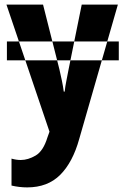

<svg xmlns="http://www.w3.org/2000/svg" viewBox="-20 -569 540 834"><path d="M10 -307V-389H496V-307ZM98 245Q187 245 241.5 190.5Q296 136 324 35L492 -549H335L278 -268Q273 -241 268 -216.5Q263 -192 261 -171H257Q254 -194 249 -218Q244 -242 238 -268L167 -549H8L195 3L186 28Q168 87 135 106.5Q102 126 70 126Q51 126 30 120V237Q64 245 98 245Z"/></svg>

Font: Noto Sans Mono Condensed Extra
Style: Regular
Weight: 800
Width: 3
Designer: Monotype Design Team
Foundry: Monotype Imaging Inc.
Version: Version 1.900